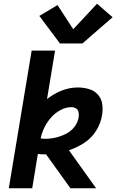

<svg xmlns="http://www.w3.org/2000/svg" viewBox="-20 -1005 621 1025"><path d="M27 0H152L182 -183Q199 -181 215 -181H226L356 0H493L348 -203Q391 -217 430 -242.5Q469 -268 493.5 -307.5Q518 -347 525 -391Q530 -421 525.5 -450.5Q521 -480 501.5 -501Q482 -522 453.5 -530Q425 -538 395 -538Q352 -538 309.5 -521.5Q267 -505 231 -476L274 -735H149ZM222 -264Q209 -264 197 -266Q203 -296 217 -324.5Q231 -353 252.5 -377.5Q274 -402 303 -417.5Q332 -433 362 -433Q375 -433 386 -426Q397 -419 399.5 -406Q402 -393 400 -380Q396 -352 377.5 -328Q359 -304 332 -290.5Q305 -277 277.5 -270.5Q250 -264 222 -264ZM300 -773H420L581 -913L498 -985L371 -849L287 -978L190 -920Z"/></svg>

Font: Iosevka Sparkle
Style: Bold Italic
Weight: 700
Italic angle: -9°
Designer: Belleve Invis
Foundry: Belleve Invis
Version: Version 4.5.0; ttfautohint (v1.8.3)